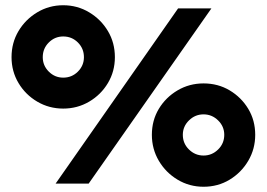

<svg xmlns="http://www.w3.org/2000/svg" viewBox="-20 -700 1017 732"><path d="M221 -286Q167 -286 122 -312.5Q77 -339 50.5 -383.5Q24 -428 24 -482Q24 -537 50.5 -581.5Q77 -626 122 -653Q167 -680 221 -680Q275 -680 320 -653Q365 -626 391.5 -581.5Q418 -537 418 -482Q418 -428 391.5 -383.5Q365 -339 320 -312.5Q275 -286 221 -286ZM192 0 659 -668H786L318 0ZM221 -404Q254 -404 277 -427Q300 -450 300 -482Q300 -515 277 -538Q254 -561 221 -561Q189 -561 166 -538Q143 -515 143 -482Q143 -450 166 -427Q189 -404 221 -404ZM756 12Q702 12 657 -15Q612 -42 585.5 -87Q559 -132 559 -186Q559 -241 585.5 -285Q612 -329 657 -355.5Q702 -382 756 -382Q811 -382 855.5 -355.5Q900 -329 926.5 -285Q953 -241 953 -186Q953 -132 926.5 -87Q900 -42 855.5 -15Q811 12 756 12ZM756 -107Q788 -107 811.5 -130Q835 -153 835 -186Q835 -218 811.5 -241Q788 -264 756 -264Q724 -264 700.5 -241Q677 -218 677 -186Q677 -153 700.5 -130Q724 -107 756 -107Z"/></svg>

Font: Atkinson Hyperlegible
Style: Bold
Weight: 700
Designer: Elliott Scott, Megan Eiswerth, Linus Boman, Theodore Petrosky
Foundry: Braille Institute
Version: Version 1.006; ttfautohint (v1.8.3)